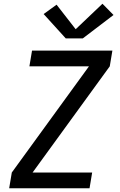

<svg xmlns="http://www.w3.org/2000/svg" viewBox="-20 -1005 640 1025"><path d="M29 0 43 -84 455 -651H137L151 -735H580L566 -651L154 -84H472L458 0ZM331 -800 213 -930 282 -980 384 -849 527 -985 586 -925 422 -800Z"/></svg>

Font: Iosevka SS04 Medium Extended
Style: Italic
Weight: 500
Width: 7
Italic angle: -9°
Monospace: yes
Designer: Belleve Invis
Foundry: Belleve Invis
Version: Version 19.0.0; ttfautohint (v1.8.4)